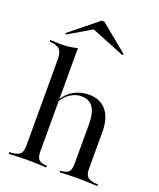

<svg xmlns="http://www.w3.org/2000/svg" viewBox="-148 -896 815 986"><g transform="rotate(20 259.5 -403.0)"><path d="M298.4 0V-8.9Q331.5 -10.5 343.5 -23Q355.6 -35.5 355.6 -66.9V-285.5Q355.6 -346 334.7 -375.8Q313.7 -405.6 271.8 -405.6Q241.1 -405.6 213.7 -388.7Q186.3 -371.8 166.9 -340.3V-350.8Q187.9 -386.3 224.2 -406.5Q260.5 -426.6 304 -426.6Q366.9 -426.6 400.4 -385.9Q433.9 -345.2 433.9 -269.4V-66.9Q433.9 -35.5 448.8 -23Q463.7 -10.5 504.8 -8.9V0Q494.4 -0.8 476.2 -1.2Q458.1 -1.6 437.1 -2.4Q416.1 -3.2 396 -3.2Q366.9 -3.2 339.5 -2Q312.1 -0.8 298.4 0ZM20.2 0V-8.9Q60.5 -10.5 75.8 -23Q91.1 -35.5 91.1 -66.9V-542.7Q91.1 -579.8 75.8 -595.6Q60.5 -611.3 20.2 -613.7V-622.6Q34.7 -621.8 48.8 -621Q62.9 -620.2 77.4 -620.2Q101.6 -620.2 124.6 -623Q147.6 -625.8 168.5 -631.5V-66.9Q168.5 -35.5 180.6 -23Q192.7 -10.5 225.8 -8.9V0Q209.7 -0.8 183.1 -2Q156.5 -3.2 129 -3.2Q101.6 -3.2 71.4 -2Q41.1 -0.8 20.2 0ZM86.3 -675.8 82.3 -682.3 234.7 -805.6H250L399.2 -683.1L395.2 -675.8L199.2 -754.8H220.2Z"/></g></svg>

Font: Playfair 144pt
Style: Regular
Weight: 400
Designer: Claus Eggers Sørensen
Foundry: Claus Eggers Sørensen
Version: Version 2.001;gftools[0.9.30]